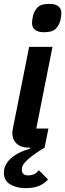

<svg xmlns="http://www.w3.org/2000/svg" viewBox="-25 -765 338 995"><path d="M206 0Q165 25 141.5 43Q118 61 106 74.5Q94 88 91 97.5Q88 107 88 114Q88 128 96 136Q104 144 122 144Q137 144 151 138Q165 132 176 117L224 165Q207 185 179 197.5Q151 210 107 210Q61 210 28 190.5Q-5 171 -5 130Q-5 91 28.5 58.5Q62 26 131 5L130 0H122Q84 0 61.5 -20.5Q39 -41 39 -75Q39 -85 42 -100L126 -522H247L163 -99H226ZM204 -598Q171 -598 156 -611Q141 -624 141 -645Q141 -660 146 -683Q152 -708 169.5 -726.5Q187 -745 230 -745Q263 -745 278 -732Q293 -719 293 -698Q293 -683 288 -660Q282 -635 264.5 -616.5Q247 -598 204 -598Z"/></svg>

Font: IBM Plex Sans SmBld
Style: Italic
Weight: 600
Italic angle: -11°
Designer: Mike Abbink, Paul van der Laan, Pieter van Rosmalen
Foundry: Bold Monday
Version: Version 3.005